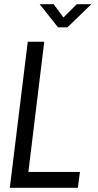

<svg xmlns="http://www.w3.org/2000/svg" viewBox="-20 -900 468 920"><path d="M353 0H27L113 -700H192L116 -76H363ZM258 -769 170 -880H237L284 -816L348 -880H418L303 -769Z"/></svg>

Font: Kulim Park
Style: Italic
Weight: 400
Italic angle: -8°
Designer: Noponies / Dale Sattler
Foundry: Noponies
Version: Version 1.000; ttfautohint (v1.8.3)